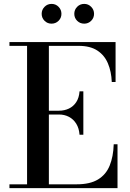

<svg xmlns="http://www.w3.org/2000/svg" viewBox="-20 -966 666 986"><path d="M28.5 0V-19.5H119V-730.5H28.5V-750H573.5V-545H554Q552 -598.5 534.2 -640.5Q516.5 -682.5 479.8 -706.5Q443 -730.5 384.5 -730.5H231V-19.5H374Q442.5 -19.5 483.5 -44.5Q524.5 -69.5 543.2 -115.5Q562 -161.5 564 -225H583.5V0ZM388.5 -274Q386 -307.5 371.5 -330.8Q357 -354 334 -366Q311 -378 282.5 -378H206.5V-397.5H282.5Q311 -397.5 334 -408.5Q357 -419.5 371.5 -441.5Q386 -463.5 388.5 -497H408V-274ZM412.5 -844.5Q391 -844.5 376.2 -859.2Q361.5 -874 361.5 -895Q361.5 -916 376.2 -931Q391 -946 412.5 -946Q433.5 -946 448.2 -931Q463 -916 463 -895Q463 -874 448.2 -859.2Q433.5 -844.5 412.5 -844.5ZM244.5 -844.5Q223.5 -844.5 208.8 -859.2Q194 -874 194 -895Q194 -916 208.8 -931Q223.5 -946 245 -946Q266 -946 280.8 -931Q295.5 -916 295.5 -895Q295.5 -874 280.8 -859.2Q266 -844.5 244.5 -844.5Z"/></svg>

Font: Bodoni Moda 11pt Medium
Style: Regular
Weight: 500
Designer: Owen Earl
Foundry: indestructible type
Version: Version 2.004